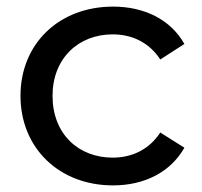

<svg xmlns="http://www.w3.org/2000/svg" viewBox="-20 -555 611 581"><path d="M322 6C417 6 496 -34 538 -108L465 -154C431 -102 379 -78 321 -78C217 -78 139 -150 139 -265C139 -378 217 -451 321 -451C379 -451 431 -427 465 -375L538 -422C496 -496 417 -535 322 -535C159 -535 42 -423 42 -265C42 -107 159 6 322 6Z"/></svg>

Font: AWKNG-Font Medium
Style: Regular
Weight: 500
Designer: Awakening Church
Foundry: Awakening Church
Version: Version 1.700;PS 001.700;hotconv 1.0.88;makeotf.lib2.5.64775